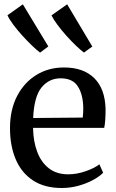

<svg xmlns="http://www.w3.org/2000/svg" viewBox="-20 -882 550 912"><path d="M273.5 11Q191.5 11 136.8 -25Q82 -61 54.8 -125Q27.5 -189 27.5 -273Q27.5 -361 61.2 -425.8Q95 -490.5 152.8 -526Q210.5 -561.5 284 -561.5Q376.5 -561.5 427.8 -510.8Q479 -460 481.5 -364.5Q481.5 -304 475 -274.5H137Q138 -210.5 156.8 -160.8Q175.5 -111 212.2 -82.5Q249 -54 304 -54Q345 -54 387.2 -68.8Q429.5 -83.5 452 -101.5L470 -61.5Q452.5 -43.5 421.5 -26.8Q390.5 -10 352 0.5Q313.5 11 273.5 11ZM137.5 -321.5 373 -323.5Q374.5 -334 375 -347.8Q375.5 -361.5 375.5 -368Q375 -431 350.5 -470.5Q326 -510 268 -510Q213 -510 177.5 -466.8Q142 -423.5 137.5 -321.5ZM378.5 -632.5Q363 -644 340.8 -665.2Q318.5 -686.5 295.2 -712.5Q272 -738.5 253 -764Q234 -789.5 224.5 -809L299 -861.5L418.5 -661L379 -632.5ZM170 -632.5Q154.5 -644 132 -665.5Q109.5 -687 85.8 -713.2Q62 -739.5 43 -765Q24 -790.5 15.5 -809.5L88.5 -861.5L209.5 -661.5L171 -632.5Z"/></svg>

Font: Merriweather Text
Style: Regular
Weight: 400
Designer: Eben Sorkin
Foundry: Eben Sorkin
Version: Version 2.100; ttfautohint (v1.7.19-72a1) -l 8 -r 50 -G 200 